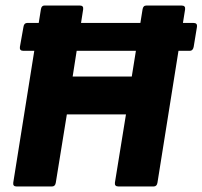

<svg xmlns="http://www.w3.org/2000/svg" viewBox="-20 -675 733 695"><path d="M65 -491Q50 -491 52 -505L65 -578Q67 -592 79 -592H680Q695 -592 693 -578L681 -505Q678 -491 667 -491H623H107ZM40 0Q26 0 28 -14L128 -641Q130 -655 141 -655H269Q283 -655 281 -641L243 -398H457L496 -641Q498 -655 510 -655H637Q652 -655 650 -641L550 -14Q548 0 536 0H409Q394 0 396 -14L436 -261H222L182 -14Q180 0 168 0Z"/></svg>

Font: Sofia Sans Semi Condensed Black
Style: Italic
Weight: 900
Italic angle: -9°
Version: Version 4.100